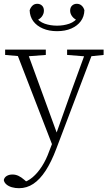

<svg xmlns="http://www.w3.org/2000/svg" viewBox="-29 -738 568 1010"><path d="M71 252Q51 252 33.5 247Q16 242 4.5 232Q-7 222 -9 209Q-6 195 6.5 187.5Q19 180 37 180Q53 180 68 187Q83 194 99 208L124 230L98 238L85 224Q116 217 142.5 194.5Q169 172 191.5 137Q214 102 230 57L254 -5L258 -10L344 -252L426 -477H465L267 45Q241 114 211 160Q181 206 146.5 229Q112 252 71 252ZM252 40 52 -477H110L272 -33L281 -21ZM-2 -449V-477H212V-449L106 -441H90ZM324 -449V-477H516V-449L439 -441H424ZM271 -574Q229 -574 196.5 -588Q164 -602 146 -626.5Q128 -651 127 -684Q132 -699 142 -708.5Q152 -718 167 -718Q182 -718 192 -708.5Q202 -699 202 -682Q202 -666 192 -652Q182 -638 162 -630L157 -651Q176 -624 206 -613.5Q236 -603 271 -603Q306 -603 336 -613.5Q366 -624 385 -651L380 -630Q361 -638 350.5 -652Q340 -666 340 -682Q340 -699 350 -708.5Q360 -718 375 -718Q390 -718 400.5 -708.5Q411 -699 415 -684Q414 -651 396 -626.5Q378 -602 346 -588Q314 -574 271 -574Z"/></svg>

Font: Source Serif 4 18pt Light
Style: Regular
Weight: 300
Designer: Frank Grießhammer
Foundry: Adobe Systems Incorporated
Version: Version 4.004;hotconv 1.0.116;makeotfexe 2.5.65601